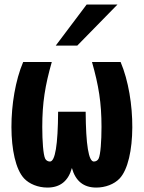

<svg xmlns="http://www.w3.org/2000/svg" viewBox="-20 -824 642 858"><path d="M229 -620.1H325.2L504.9 -803.7H367.2ZM191.9 14.2C249 14.2 285.2 -15.1 301.3 -73.2C317.4 -15.1 353.5 14.2 410.2 14.2C450.2 14.2 490.2 -0.5 514.6 -26.4C589.4 -106 589.4 -380.4 519 -546.9H391.1C420.9 -441.9 433.6 -365.2 433.6 -256.8C433.6 -192.9 429.2 -133.3 420.9 -115.7C417 -107.4 409.7 -102.5 399.4 -102.1C376 -102.1 363.8 -176.3 362.8 -324.7H239.7C238.8 -176.3 226.6 -102.1 203.1 -102.1C192.9 -102.5 185.5 -107.4 181.6 -115.7C173.3 -133.3 168.9 -192.9 168.9 -256.8C168.9 -365.2 181.6 -441.9 211.4 -546.9H83.5C14.2 -383.8 11.7 -107.4 87.9 -26.4C110.4 -2.4 149.4 14.2 191.9 14.2Z"/></svg>

Font: Hack
Style: Bold
Weight: 700
Monospace: yes
Designer: Christopher Simpkins
Foundry: Christopher Simpkins
Version: Version 2.010